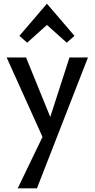

<svg xmlns="http://www.w3.org/2000/svg" viewBox="-20 -730 512 1039"><path d="M234 -595 127 -499 85 -536 234 -710 383 -536 341 -499ZM356 -419H456L180 289H76L210 11L16 -419H121L252 -97Z"/></svg>

Font: EauTest Semibold
Style: Regular
Weight: 600
Designer: Christian Thalmann (Catharsis Fonts)
Version: Version 0.001;PS 000.001;hotconv 1.0.88;makeotf.lib2.5.64775